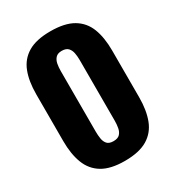

<svg xmlns="http://www.w3.org/2000/svg" viewBox="-196 -939 979 1069"><g transform="rotate(-30 293.0 -404.5)"><path d="M292 12Q201 12 148 -20Q95 -52 72 -112Q49 -172 49 -255V-556Q49 -640 72 -699Q95 -758 148 -789.5Q201 -821 292 -821Q384 -821 437.5 -789.5Q491 -758 514 -699Q537 -640 537 -556V-255Q537 -172 514 -112Q491 -52 437.5 -20Q384 12 292 12ZM292 -115Q320 -115 333 -129Q346 -143 350 -165Q354 -187 354 -210V-600Q354 -624 350 -645.5Q346 -667 333 -681Q320 -695 292 -695Q266 -695 253 -681Q240 -667 236 -645.5Q232 -624 232 -600V-210Q232 -187 235.5 -165Q239 -143 251.5 -129Q264 -115 292 -115Z"/></g></svg>

Font: Oswald
Style: Bold
Weight: 700
Designer: Vernon Adams
Foundry: Vernon Adams
Version: Version 4.103;gftools[0.9.33.dev8+g029e19f]